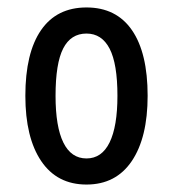

<svg xmlns="http://www.w3.org/2000/svg" viewBox="-20 -485 464 515"><path d="M48 -228Q48 -343 90 -404Q132 -465 212 -465Q292 -465 334 -404Q376 -343 376 -228Q376 -116 333.5 -53Q291 10 212 10Q133 10 90.5 -53Q48 -116 48 -228ZM295 -228Q295 -314 274 -354.5Q253 -395 212 -395Q170 -395 149.5 -355Q129 -315 129 -228Q129 -145 150 -102.5Q171 -60 212 -60Q253 -60 274 -103Q295 -146 295 -228Z"/></svg>

Font: Noto Sans Thai Cond
Style: Regular
Weight: 400
Width: 3
Designer: Monotype Design Team
Foundry: Monotype Imaging Inc.
Version: Version 1.000